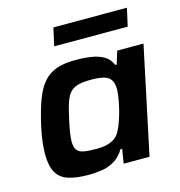

<svg xmlns="http://www.w3.org/2000/svg" viewBox="-104 -782 830 883"><g transform="rotate(-15 311.0 -340.5)"><path d="M211 8Q151 8 113.5 -4.5Q76 -17 58.5 -48.5Q41 -80 41 -135Q41 -160 44.5 -191.5Q48 -223 56 -260Q73 -337 92 -387Q111 -437 137 -465.5Q163 -494 199.5 -506Q236 -518 288 -518Q330 -518 364 -512.5Q398 -507 422.5 -492.5Q447 -478 459 -449H466L485 -510H610L502 0H379L390 -68H382Q362 -35 334.5 -18.5Q307 -2 275.5 3Q244 8 211 8ZM274 -98Q306 -98 327.5 -103.5Q349 -109 364 -120Q379 -131 388 -148Q395 -160 402 -178Q409 -196 415.5 -217.5Q422 -239 427 -261.5Q432 -284 435 -304.5Q438 -325 438 -339Q438 -379 416 -395.5Q394 -412 338 -412Q299 -412 275 -406.5Q251 -401 235.5 -385.5Q220 -370 209.5 -339Q199 -308 188 -255Q181 -223 177.5 -200Q174 -177 174 -160Q174 -133 183.5 -120Q193 -107 215 -102.5Q237 -98 274 -98ZM210 -604 229 -689H579L560 -604Z"/></g></svg>

Font: Saira SemiExpanded SemiBold
Style: Italic
Weight: 600
Width: 6
Italic angle: -12°
Designer: Hector Gatti with collaboration of the Omnibus-Type team
Foundry: Omnibus-Type
Version: Version 1.101